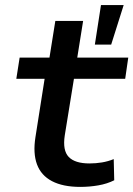

<svg xmlns="http://www.w3.org/2000/svg" viewBox="-20 -724 523 753"><path d="M295 9Q227 9 184 -13.5Q141 -36 125 -79.5Q109 -123 119 -186L155 -415H44L57 -498H174L197 -642H306L283 -498H483L471 -415H270L234 -193Q225 -134 249.5 -108.5Q274 -83 331 -83Q356 -83 380 -87Q404 -91 426 -100L428 -17Q400 -3 365.5 3Q331 9 295 9ZM352 -549 376 -704H465L416 -549Z"/></svg>

Font: Nunito Sans 7pt SemiExpanded SemiBold
Style: Italic
Weight: 600
Width: 6
Italic angle: -9°
Designer: Vernon Adams
Foundry: Vernon Adams
Version: Version 3.101;gftools[0.9.27]